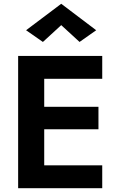

<svg xmlns="http://www.w3.org/2000/svg" viewBox="-20 -996 626 1016"><path d="M168 0H521V-121H168ZM168 -579H521V-700H168ZM168 -312H501V-431H168ZM76 -700V0H214V-700ZM304 -863 401 -774 489 -836 304 -976 118 -836 207 -774Z"/></svg>

Font: Jost SemiBold
Style: Regular
Weight: 600
Version: Version 3.710